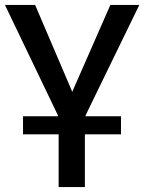

<svg xmlns="http://www.w3.org/2000/svg" viewBox="-21 -543 583 776"><path d="M216 213V0H72V-73H213V-77L-1 -523H121L271 -172L425 -523H542L325 -77V-73H468V0H322V213Z"/></svg>

Font: Raleway
Style: Regular
Weight: 600
Designer: Matt McInerney, Pablo Impallari, Rodrigo Fuenzalida
Foundry: Matt McInerney, Pablo Impallari, Rodrigo Fuenzalida
Version: Version 1.000;PS 001.001;hotconv 1.0.56; ttfautohint (v1.5)